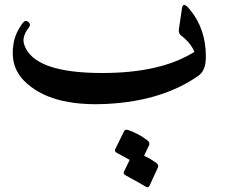

<svg xmlns="http://www.w3.org/2000/svg" viewBox="-20 -406 966 789"><path d="M79 -74Q19 -135 36 -229Q39 -248 48 -268.5Q57 -289 73 -311Q84 -326 96 -316Q109 -306 98 -292Q68 -254 80 -221Q120 -106 400 -106Q520 -106 614.5 -127.5Q709 -149 779 -193Q763 -231 723 -261Q713 -270 715 -285L728 -373Q733 -401 760 -367Q826 -288 826 -173Q826 -117 797 -96Q724 -44 629.5 -14.5Q535 15 419 21Q185 33 79 -74ZM490 133Q494 125 506 128Q527 135 547.5 146Q568 157 586 171Q597 180 593 190L572 234Q598 246 623 264Q633 272 629 282L594 358Q589 368 577 360Q565 352 497 315Q484 308 490 298L513 251Q503 246 490 238.5Q477 231 460 222Q449 216 454 206Z"/></svg>

Font: Amiri
Style: Bold Italic
Weight: 700
Italic angle: 10°
Designer: Khaled Hosny
Version: Version 0.113